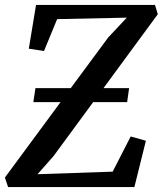

<svg xmlns="http://www.w3.org/2000/svg" viewBox="-30 -763 664 783"><path d="M3 0 -10 -39 217 -346.5H106L114.5 -403.5H258.5L411.5 -610.5L487 -691L203 -685L149.5 -555L87.5 -564.5L117 -743H602L613.5 -705L392 -403.5H496.5L488.5 -346.5H350L188 -126L123 -52.5L429.5 -63L503 -206.5L565 -189L518 0Z"/></svg>

Font: Merriweather Medium
Style: Italic
Weight: 500
Italic angle: -7.8°
Version: Version 2.101